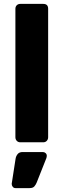

<svg xmlns="http://www.w3.org/2000/svg" viewBox="-20 -730 326 985"><path d="M84 0Q73 0 66 -7.5Q59 -15 59 -26V-685Q59 -696 66 -703Q73 -710 84 -710H202Q227 -710 227 -685V-26Q227 -15 220 -7.5Q213 0 202 0ZM59 235Q51 235 45.5 228.5Q40 222 40 213L60 84Q62 71 70.5 60.5Q79 50 96 50H200Q208 50 214 55.5Q220 61 220 69Q220 72 219.5 74.5Q219 77 218 81L168 207Q164 217 156.5 226Q149 235 132 235Z"/></svg>

Font: Fz Rubik
Style: Bold
Weight: 700
Designer: Hubert and Fischer
Foundry: Hubert and Fischer
Version: Vit hóa bi FontZin.com